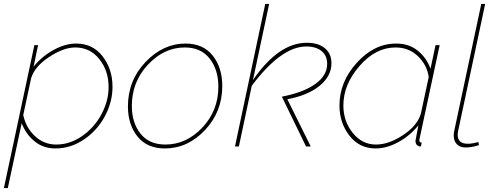

<svg xmlns="http://www.w3.org/2000/svg" viewBox="-48 -750 2531 983"><path d="M128 -519H147L124 -409Q166 -461 226 -494Q286 -527 342 -527Q427 -527 477.5 -461.5Q528 -396 528 -306Q528 -228 489 -155Q450 -82 382 -36Q314 10 236 10Q174 10 129.5 -26Q85 -62 63 -119L-8 213H-28ZM508 -304Q508 -388 460.5 -447.5Q413 -507 337 -507Q277 -507 202.5 -457.5Q128 -408 111 -348L71 -161Q85 -96 131 -53Q177 -10 240 -10Q311 -10 374 -54.5Q437 -99 472.5 -167Q508 -235 508 -304Z M607 -205Q607 -338 697 -432.5Q787 -527 902 -527Q992 -527 1041 -465.5Q1090 -404 1090 -310Q1090 -178 1001.5 -84Q913 10 796 10Q705 10 656 -51Q607 -112 607 -205ZM1070 -306Q1070 -393 1025.5 -450Q981 -507 898 -507Q792 -507 709.5 -419Q627 -331 627 -208Q627 -121 671.5 -65.5Q716 -10 799 -10Q906 -10 988 -97Q1070 -184 1070 -306Z M1649 -426Q1649 -360 1588 -310.5Q1527 -261 1423 -242L1543 0H1519L1395 -255Q1507 -277 1567 -320.5Q1627 -364 1627 -423Q1627 -465 1598.5 -488.5Q1570 -512 1520 -512Q1392 -512 1241 -311L1175 0H1155L1310 -730H1330L1247 -340Q1378 -531 1523 -531Q1582 -531 1615.5 -503Q1649 -475 1649 -426Z M1690 -210Q1690 -331 1779 -429Q1868 -527 1980 -527Q2046 -527 2091 -490.5Q2136 -454 2156 -398L2182 -519H2203L2101 -44Q2099 -38 2099 -32Q2099 -20 2111 -20L2107 0Q2101 0 2098 -1Q2079 -7 2079 -29Q2079 -33 2094 -108Q2051 -55 1991.5 -22.5Q1932 10 1875 10Q1792 10 1741 -55.5Q1690 -121 1690 -210ZM2107 -169 2147 -356Q2138 -418 2091.5 -462.5Q2045 -507 1977 -507Q1875 -507 1792.5 -412Q1710 -317 1710 -210Q1710 -129 1758 -69.5Q1806 -10 1877 -10Q1943 -10 2016.5 -59Q2090 -108 2107 -169Z M2275 -56Q2275 -69 2277 -77L2416 -730H2436L2297 -77Q2295 -65 2295 -61Q2295 -14 2347 -14Q2370 -14 2401 -23L2404 -7Q2368 5 2335 5Q2307 5 2291 -11.5Q2275 -28 2275 -56Z"/></svg>

Font: Raleway-v4020 Thin
Style: Italic
Weight: 250
Italic angle: -12°
Designer: Matt McInerney, Pablo Impallari, Rodrigo Fuenzalida
Foundry: Matt McInerney, Pablo Impallari, Rodrigo Fuenzalida
Version: Version 4.020;PS 004.020;hotconv 1.0.88;makeotf.lib2.5.64775